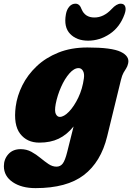

<svg xmlns="http://www.w3.org/2000/svg" viewBox="-72 -740 698 1015"><path d="M494.5 -19Q461.5 116.5 371.2 185.5Q281 254.5 116 254.5Q42 254.5 -4.8 222.8Q-51.5 191 -51.5 138.5Q-51.5 101.5 -27.8 75Q-4 48.5 37 48.5Q68.5 48.5 94 62.5Q119.5 76.5 141.5 94.8Q163.5 113 184.2 127Q205 141 226.5 141Q247 141 259.5 124.8Q272 108.5 283 64.5L317 -71.5Q281.5 -27.5 238.2 -6.8Q195 14 136 14Q70.5 14 34.5 -33Q-1.5 -80 11 -176.5Q18.5 -233.5 46.2 -289Q74 -344.5 121.8 -389.8Q169.5 -435 236.8 -462Q304 -489 390 -489Q518.5 -489 566.2 -466Q614 -443 605.5 -405Q602 -389 595.2 -378.8Q588.5 -368.5 581 -355.5Q573.5 -342.5 567.5 -318ZM222.5 -190.5Q215.5 -152.5 223.2 -137.2Q231 -122 244 -122Q266 -122 292.8 -149.8Q319.5 -177.5 341.8 -223.8Q364 -270 371.5 -326Q375 -351 366.5 -365.5Q358 -380 343.5 -380Q319.5 -380 294.8 -351.8Q270 -323.5 250.8 -280Q231.5 -236.5 222.5 -190.5ZM427 -647.5Q476.5 -647.5 518 -692Q544 -720.5 566 -720.5Q584.5 -720.5 590 -705.2Q595.5 -690 586.5 -665Q562 -596.5 508.5 -560.8Q455 -525 394 -525Q333.5 -525 298.8 -560.8Q264 -596.5 276.5 -665Q281 -690 294.5 -705.2Q308 -720.5 327 -720.5Q349 -720.5 359 -692Q377 -647.5 427 -647.5Z"/></svg>

Font: Fraunces 9pt S100 Black
Style: Italic
Weight: 900
Italic angle: -16°
Version: Version 1.000; ttfautohint (v1.8.3)